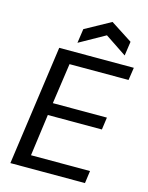

<svg xmlns="http://www.w3.org/2000/svg" viewBox="-134 -1001 836 1084"><g transform="rotate(15 284.5 -459.5)"><path d="M35 0 133 -700H569L558 -626H213L179 -389H495L485 -317H169L136 -73H481L471 0ZM225 -754 237 -837 386 -919 513 -837 501 -754 375 -838Z"/></g></svg>

Font: Host Grotesk
Style: Italic
Weight: 400
Italic angle: -8°
Designer: Doğukan Karapınar based on Poppins by Indian Type Foundry, Jonny Pinhorn
Foundry: Element Type
Version: Version 1.001; ttfautohint (v1.8.4.7-5d5b)